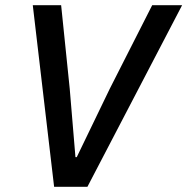

<svg xmlns="http://www.w3.org/2000/svg" viewBox="-20 -718 720 738"><path d="M316 0H188L106 -698H215L248 -377L270 -114H275L402 -377L565 -698H680Z"/></svg>

Font: IBM Plex Sans Medium
Style: Italic
Weight: 500
Italic angle: -11.31°
Designer: Mike Abbink, Paul van der Laan, Pieter van Rosmalen
Foundry: Bold Monday
Version: Version 3.201